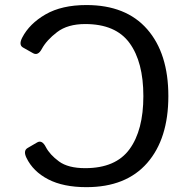

<svg xmlns="http://www.w3.org/2000/svg" viewBox="-20 -735 725 769"><path d="M68.8 -584Q97.7 -640.1 162.6 -677.5Q227.5 -714.8 326.2 -714.8Q484.9 -714.8 569.6 -617.9Q654.3 -521 654.3 -350.1Q654.3 -179.2 569.6 -82.3Q484.9 14.6 326.2 14.6Q233.4 14.6 172.9 -16.8Q112.3 -48.3 85.9 -103Q72.3 -131.3 90.3 -142.1L128.9 -164.6Q148.4 -175.8 163.6 -146Q179.7 -115.2 216.3 -88.4Q252.9 -61.5 321.3 -61.5Q443.4 -61.5 498.8 -137.5Q554.2 -213.4 554.2 -350.1Q554.2 -486.8 498.8 -562.7Q443.4 -638.7 321.3 -638.7Q251 -638.7 208.7 -606.4Q166.5 -574.2 147.5 -539.1Q132.3 -510.7 112.3 -522L71.8 -544.9Q54.2 -555.2 68.8 -584Z"/></svg>

Font: Istok Web
Style: Regular
Weight: 400
Designer: Andrey V. Panov
Foundry: Andrey V. Panov
Version: Version 1.0.2g